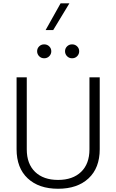

<svg xmlns="http://www.w3.org/2000/svg" viewBox="-20 -1134 702 1159"><path d="M520 -667H582V-233.4Q582 -120.1 514.6 -57.4Q447.3 5.4 330.6 5.4Q214.4 5.4 147.2 -57.4Q80.1 -120.1 80.1 -233.4V-667H141.6V-232.4Q141.6 -145 191.9 -96.4Q242.2 -47.9 330.6 -47.9Q418.9 -47.9 469.5 -96.4Q520 -145 520 -232.4ZM204.1 -824.7Q204.1 -841.8 216.3 -854Q228.5 -866.2 246.6 -866.2Q265.1 -866.2 277.3 -854Q289.6 -841.8 289.6 -824.7Q289.6 -807.1 277.3 -794.7Q265.1 -782.2 246.6 -782.2Q228.5 -782.2 216.3 -794.7Q204.1 -807.1 204.1 -824.7ZM372.6 -824.7Q372.6 -841.8 384.8 -854Q397 -866.2 415 -866.2Q433.6 -866.2 445.8 -854Q458 -841.8 458 -824.7Q458 -807.1 445.8 -794.7Q433.6 -782.2 415 -782.2Q397 -782.2 384.8 -794.7Q372.6 -807.1 372.6 -824.7ZM345.7 -1113.8H398.9L301.3 -952.6H255.4Z"/></svg>

Font: Estedad-FD Light
Style: Regular
Weight: 300
Designer: Amin Abedi
Version: Version 7.3